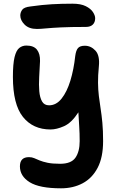

<svg xmlns="http://www.w3.org/2000/svg" viewBox="-20 -760 639 1041"><path d="M311 261Q194 261 141 228Q88 195 88 142Q88 92 137 92Q153 92 165.5 97.5Q178 103 195 110Q212 117 238 122.5Q264 128 306 128Q366 128 389 95Q412 62 412 5Q412 -38 409.5 -74Q407 -110 405 -151Q368 -94 327.5 -76Q287 -58 254 -58Q159 -58 104.5 -126Q50 -194 50 -343Q50 -414 59 -450.5Q68 -487 84.5 -500Q101 -513 123 -513Q163 -513 180.5 -490.5Q198 -468 197 -429Q195 -386 192.5 -343Q190 -300 193 -265.5Q196 -231 208 -210Q220 -189 246 -189Q285 -189 314 -225.5Q343 -262 361.5 -322.5Q380 -383 388 -457Q392 -487 403 -499.5Q414 -512 440 -512Q473 -512 497.5 -485.5Q522 -459 516 -400Q511 -349 511.5 -311Q512 -273 516 -239.5Q520 -206 525.5 -171.5Q531 -137 535 -94.5Q539 -52 539 5Q539 93 509.5 149.5Q480 206 428.5 233.5Q377 261 311 261ZM180 -603Q137 -603 113.5 -626.5Q90 -650 90 -676Q90 -692 100 -706.5Q110 -721 145 -725Q209 -734 261 -737Q313 -740 373 -740Q418 -740 445 -726.5Q472 -713 484 -694.5Q496 -676 496 -661Q496 -639 483 -626.5Q470 -614 446 -614Q362 -614 310.5 -611.5Q259 -609 229 -606Q199 -603 180 -603Z"/></svg>

Font: Shantell Sans Normal
Style: Regular
Weight: 600
Designer: Stephen Nixon, Anya Danilova, Shantell Martin
Foundry: Arrow Type
Version: Version 1.009;[a7da0bfa3]